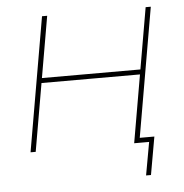

<svg xmlns="http://www.w3.org/2000/svg" viewBox="-49 -567 712 742"><g transform="rotate(-5 307.5 -196.0)"><path d="M563 -520 473 0H453L543 -520ZM51 0 141 -520H161L71 0ZM108 -263 111 -282H511L508 -263ZM511 0H463L466 -19H533L507 128H488Z"/></g></svg>

Font: Fixel Italic Variable Display Thin
Style: Italic
Weight: 100
Italic angle: -10°
Designer: AlfaBravo + MacPaw
Foundry: Kyrylo Tkachov, Marchela Mozhyna, Serhii Makarenko, Maria Weinstein, Zakhar Kryvoshyya
Version: Version 1.210;Glyphs 3.2 (3217)